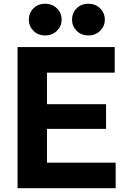

<svg xmlns="http://www.w3.org/2000/svg" viewBox="-20 -987 686 1007"><path d="M536.2 -311.2H76.4V-440.4H536.2ZM581.6 -606H76.4V-740H581.6ZM586.6 0H76.4V-134H586.6ZM226.4 0H72V-740H226.4ZM443.8 -801.2Q406 -801.2 381.9 -825.5Q357.8 -849.8 357.8 -883.8Q357.8 -918.8 381.9 -943.1Q406 -967.4 443.8 -967.4Q480.6 -967.4 505.2 -943.1Q529.8 -918.8 529.8 -883.8Q529.8 -849.8 505.2 -825.5Q480.6 -801.2 443.8 -801.2ZM217.2 -801.2Q179.4 -801.2 155.3 -825.5Q131.2 -849.8 131.2 -883.8Q131.2 -918.8 155.3 -943.1Q179.4 -967.4 217.2 -967.4Q254 -967.4 278.6 -943.1Q303.2 -918.8 303.2 -883.8Q303.2 -849.8 278.6 -825.5Q254 -801.2 217.2 -801.2Z"/></svg>

Font: Be Vietnam Pro Variable Thin
Style: Regular
Weight: 100
Designer: Lam Bao, Tony Le, Vietanh Nguyen
Foundry: Yellow Type Foundry
Version: Version 1.002